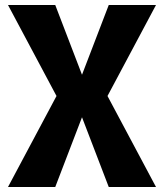

<svg xmlns="http://www.w3.org/2000/svg" viewBox="-20 -748 656 768"><path d="M201 0H12L206 -364L12 -728H201L308 -449L415 -728H604L410 -364L604 0H415L308 -279Z"/></svg>

Font: Murecho
Style: Bold
Weight: 700
Designer: Neil Summerour
Foundry: Positype
Version: Version 1.010; ttfautohint (v1.8.3)